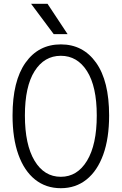

<svg xmlns="http://www.w3.org/2000/svg" viewBox="-20 -975 640 1010"><path d="M300 15Q221.5 15 164.5 -30.5Q107.5 -76 76.8 -161.5Q46 -247 46 -367.5Q46 -549 114.2 -645.2Q182.5 -741.5 300 -741.5Q417 -741.5 485.5 -645.2Q554 -549 554 -367.5Q554 -247 523 -161.5Q492 -76 435 -30.5Q378 15 300 15ZM300 -45Q386.5 -45 437.8 -129.5Q489 -214 489 -367.5Q489 -520 437.8 -600.8Q386.5 -681.5 300 -681.5Q213 -681.5 162 -600.8Q111 -520 111 -367.5Q111 -214 161.8 -129.5Q212.5 -45 300 -45ZM262.5 -795.5 143.5 -955H230L335.5 -795.5Z"/></svg>

Font: Spline Sans Mono Light
Style: Regular
Weight: 300
Monospace: yes
Version: Version 1.004